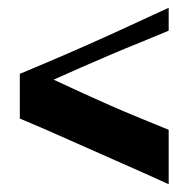

<svg xmlns="http://www.w3.org/2000/svg" viewBox="-20 -516 485 494"><path d="M31 -211V-326Q84 -348 145.5 -374.5Q207 -401 275 -432Q343 -463 414 -496V-437Q381 -423 342.5 -407.5Q304 -392 264 -375Q224 -358 186.5 -341.5Q149 -325 118 -311Q161 -291 196 -275Q231 -259 264 -244.5Q297 -230 333.5 -215Q370 -200 414 -182V-42Q346 -73 277.5 -103Q209 -133 146.5 -161Q84 -189 31 -211Z"/></svg>

Font: Ojuju
Style: Bold
Weight: 700
Designer: Chisaokwu Joboson, Mirko Velimirovic
Foundry: Udi Foundry
Version: Version 1.000